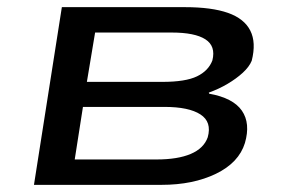

<svg xmlns="http://www.w3.org/2000/svg" viewBox="-20 -517 798 537"><path d="M75 0 153 -497H497Q572 -497 617.5 -481Q663 -465 680 -431.5Q697 -398 684 -347Q677 -330 659 -313.5Q641 -297 616.5 -282.5Q592 -268 564 -258L565 -255Q632 -243 656.5 -207.5Q681 -172 665 -117Q648 -62 584 -31Q520 0 432 0ZM189 -71H418Q477 -71 513.5 -86.5Q550 -102 561 -133Q573 -176 540.5 -197Q508 -218 440 -218H212ZM223 -288H434Q499 -288 531 -303.5Q563 -319 574 -348Q584 -388 554.5 -407Q525 -426 460 -426H246Z"/></svg>

Font: Nunito Sans 7pt Expanded Medium
Style: Italic
Weight: 500
Width: 7
Italic angle: -9°
Designer: Vernon Adams
Foundry: Vernon Adams
Version: Version 3.101;gftools[0.9.27]